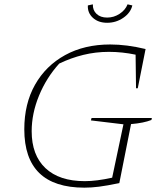

<svg xmlns="http://www.w3.org/2000/svg" viewBox="-20 -858 758 885"><path d="M369 7Q92 7 92 -262Q92 -380 141.5 -467.5Q191 -555 280 -604Q369 -653 488 -653Q564 -653 651 -632L615 -451H607L605 -606Q543 -619 482 -619Q421 -619 364 -605Q307 -591 253 -565Q194 -500 160 -417.5Q126 -335 126 -253Q126 -143 189.5 -83Q253 -23 371 -23Q425 -23 497 -39L549 -285L399 -303L402 -314H680L678 -305Q643 -291 584 -286L530 -14Q472 -2 436.5 2.5Q401 7 369 7ZM474 -753Q433 -753 408 -776Q383 -799 385 -833L408 -838Q407 -811 425 -794Q443 -777 474 -777Q505 -777 531.5 -794.5Q558 -812 568 -838L590 -833Q582 -799 548.5 -776Q515 -753 474 -753Z"/></svg>

Font: Piazzolla SC Thin
Style: Italic
Weight: 100
Italic angle: -11.3°
Designer: Juan Pablo del Peral
Foundry: Huerta Tipografica
Version: Version 1.330